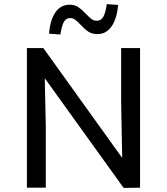

<svg xmlns="http://www.w3.org/2000/svg" viewBox="-20 -914 814 935"><path d="M111 0ZM662 -680V0L582 1L198 -533L203 -296V0H111V-680H191L575 -145L570 -410V-680ZM219 -750Q224 -817 250 -854Q276 -891 319 -891Q344 -891 361 -879.5Q378 -868 398 -847Q415 -829 426 -821Q437 -813 452 -813Q472 -813 483 -832Q494 -851 500 -894L555 -890Q550 -825 524 -786.5Q498 -748 455 -748Q428 -748 410 -760Q392 -772 372 -794Q357 -810 346 -818Q335 -826 322 -826Q302 -826 291.5 -808Q281 -790 274 -746Z"/></svg>

Font: Martel Sans
Style: Regular
Weight: 400
Designer: Dan Reynolds and Mathieu Réguer
Foundry: Dan Reynolds and Mathieu Réguer
Version: Version 1.002; ttfautohint (v1.1) -l 5 -r 5 -G 72 -x 0 -D la